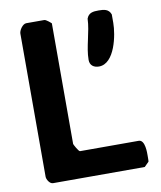

<svg xmlns="http://www.w3.org/2000/svg" viewBox="-80 -772 702 837"><g transform="rotate(-10 270.5 -353.5)"><path d="M173 -707H93C77 -707 60 -681 60 -667V-33C60 -22 72 0 87 0H493L513 -20C514 -21 514 -40 514 -47C514 -57 516 -117 487 -117H227C221 -117 203 -151 203 -153V-687C200 -690 181 -707 173 -707ZM333 -502C333 -478 350 -466 373 -466C443 -466 467 -590 467 -643V-680C458 -705 437 -707 413 -707C389 -707 369 -705 360 -680C358 -621 333 -560 333 -502Z"/></g></svg>

Font: Asimov Print
Style: C
Weight: 500
Designer: Google
Version: Version 2.000980: 2014